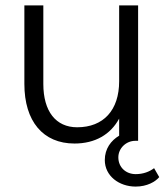

<svg xmlns="http://www.w3.org/2000/svg" viewBox="-20 -520 610 709"><path d="M255 10C331 10 388 -23 420 -82V-19C390 -1 367 29 367 71C367 130 420 169 481 169C523 169 554 151 568 134L549 101C532 114 509 123 481 123C445 123 417 98 417 61C417 28 445 0 480 0H490V-500H420V-220C420 -113 362 -50 265 -50C186 -50 140 -109 140 -210V-500H70V-210C70 -72 139 10 255 10Z"/></svg>

Font: Gully Light
Style: Regular
Weight: 300
Designer: jaikishan Patel
Foundry: MagicType
Version: Version 1.000;Glyphs 3.2 (3242)